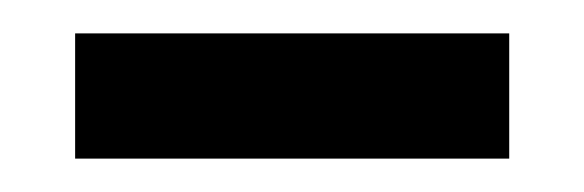

<svg xmlns="http://www.w3.org/2000/svg" viewBox="-20 -330 350 115"><path d="M25 -235V-310H285V-235Z"/></svg>

Font: Noto Serif Grantha
Style: Regular
Weight: 400
Designer: Monotype Design Team
Foundry: Monotype Imaging Inc.
Version: Version 2.004; ttfautohint (v1.8.4.7-5d5b)